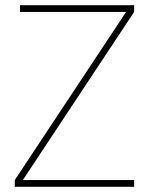

<svg xmlns="http://www.w3.org/2000/svg" viewBox="-20 -720 564 740"><path d="M68 -26H497V0H37V-26L466 -674H57V-700H497V-674Z"/></svg>

Font: Haskoy Thin
Style: Regular
Weight: 100
Designer: Ertekin Erdin
Foundry: Ertekin Erdin
Version: Version 2.000; ttfautohint (v1.8.4.7-5d5b)